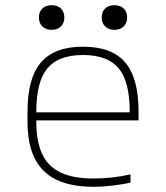

<svg xmlns="http://www.w3.org/2000/svg" viewBox="-20 -710 640 740"><path d="M340 10Q211 10 148.5 -51.5Q86 -113 86 -240V-280Q86 -409 138 -469.5Q190 -530 300 -530Q411 -530 462.5 -469.5Q514 -409 514 -280V-246H105V-277H493L480 -263V-279Q480 -395 437.5 -446.5Q395 -498 300 -498Q205 -498 162.5 -446.5Q120 -395 120 -280V-241Q120 -164 143 -115.5Q166 -67 215 -44.5Q264 -22 340 -22Q375 -22 412 -26Q449 -30 483 -38V-6Q450 1 412.5 5.5Q375 10 340 10ZM179 -595Q157 -595 143.5 -608Q130 -621 130 -642Q130 -665 143.5 -677.5Q157 -690 179 -690Q201 -690 214.5 -677.5Q228 -665 228 -642Q228 -621 214.5 -608Q201 -595 179 -595ZM421 -595Q399 -595 385.5 -608Q372 -621 372 -642Q372 -665 385.5 -677.5Q399 -690 421 -690Q443 -690 456.5 -677.5Q470 -665 470 -642Q470 -621 456.5 -608Q443 -595 421 -595Z"/></svg>

Font: M PLUS Code Latin Expanded ExtraLight
Style: Regular
Weight: 250
Width: 7
Designer: Coji Morishita
Foundry: UNDERFOREST DESIGN
Version: Version 1.002; ttfautohint (v1.8.3)